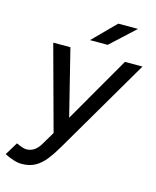

<svg xmlns="http://www.w3.org/2000/svg" viewBox="-180 -789 886 1091"><g transform="rotate(15 263.0 -244.0)"><path d="M52 212Q30 212 4 203.5Q-22 195 -48 182L-2 106Q38 125 58 125Q84 125 104.5 110.5Q125 96 139 71L220 -65L471 -500H574L244 64Q217 110 190.5 143Q164 176 131.5 194Q99 212 52 212ZM185 0 49 -500H150L258 -66L277 0ZM247 -568 378 -700H494L351 -568Z"/></g></svg>

Font: Figtree Light Medium
Style: Italic
Weight: 500
Italic angle: -9.5°
Version: Version 2.000